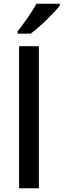

<svg xmlns="http://www.w3.org/2000/svg" viewBox="-20 -1007 340 1027"><path d="M188 0H82V-760H188ZM300 -977Q285 -958 257.5 -929.5Q230 -901 199.5 -873Q169 -845 144 -827H74V-839Q89 -858 108 -884Q127 -910 145 -937.5Q163 -965 175 -987H300Z"/></svg>

Font: Noto Sans Khmer UI Medium
Style: Regular
Weight: 500
Designer: Danh Hong and the Monotype Design Team
Foundry: Monotype Imaging Inc.
Version: Version 2.002; ttfautohint (v1.8.4.7-5d5b)